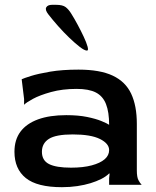

<svg xmlns="http://www.w3.org/2000/svg" viewBox="-20 -767 648 797"><path d="M237 10Q134 10 87 -28Q40 -66 40 -137Q40 -187 65 -220.5Q90 -254 138 -271.5Q186 -289 255 -289Q305 -289 341.5 -281.5Q378 -274 401 -264.5Q424 -255 433 -249Q433 -302 420 -335Q407 -368 378 -383Q349 -398 298 -398Q239 -398 192 -385Q145 -372 116.5 -356.5Q88 -341 80 -332V-356L70 -438Q78 -442 108 -451.5Q138 -461 188 -469.5Q238 -478 306 -478Q395 -478 448 -453Q501 -428 524.5 -378Q548 -328 548 -253V-60Q548 -32 554.5 -19.5Q561 -7 568 0H433V-27L435 -46L433 -47Q420 -34 400 -24Q380 -14 355.5 -6.5Q331 1 301 5.5Q271 10 237 10ZM275 -71Q325 -71 360.5 -80.5Q396 -90 414.5 -106Q433 -122 433 -144Q433 -171 395 -190Q357 -209 282 -209Q212 -209 183 -190.5Q154 -172 154 -137Q154 -101 183.5 -86Q213 -71 275 -71ZM341 -557Q331 -557 311.5 -572Q292 -587 268 -610Q244 -633 221 -659Q198 -685 181 -707Q166 -726 172 -736.5Q178 -747 196 -747H213Q240 -747 252.5 -737.5Q265 -728 276 -710Q288 -691 302 -665Q316 -639 327.5 -614.5Q339 -590 343.5 -573.5Q348 -557 341 -557Z"/></svg>

Font: Red Rose Medium
Style: Regular
Weight: 500
Designer: Jaikishan Patel
Version: Version 2.000